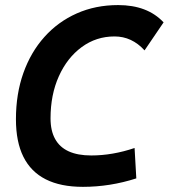

<svg xmlns="http://www.w3.org/2000/svg" viewBox="-20 -723 662 753"><path d="M305.2 9.8Q217.6 9.8 159.3 -19.8Q101 -49.3 71.7 -108.2Q42.5 -167 42.5 -255.4Q42.5 -354.5 71.6 -436.5Q100.8 -518.6 154.2 -578.1Q207.5 -637.7 281.1 -670.4Q354.6 -703.1 443.4 -703.1Q558.1 -703.1 621.6 -635.3L546.9 -525.4Q497.2 -580.1 429.2 -580.1Q357.2 -580.1 300.4 -538.3Q243.5 -496.5 210.9 -424.1Q178.2 -351.6 178.2 -258.8Q178.2 -210.3 196.2 -177.9Q214.1 -145.5 249.5 -129.4Q285 -113.3 337.9 -113.3Q421.4 -113.3 507.8 -142.6L514.6 -23.4Q411.6 9.8 305.2 9.8Z"/></svg>

Font: Cascadia Mono NF
Style: Italic
Weight: 400
Italic angle: -10°
Monospace: yes
Designer: Aaron Bell
Foundry: Saja Typeworks
Version: Version 2404.023